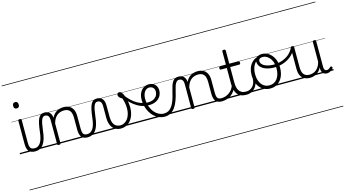

<svg xmlns="http://www.w3.org/2000/svg" viewBox="-153 -1707 5218 2904"><g transform="rotate(-15 2456.0 -255.0)"><path d="M237 17Q199 17 173.5 6.5Q148 -4 133.5 -24Q119 -44 113 -72.5Q107 -101 107 -137V-496Q107 -506 113 -510.5Q119 -515 132 -515Q146 -515 152.5 -510.5Q159 -506 159 -496V-137Q159 -82 175.5 -56.5Q192 -31 243 -31Q252 -31 256.5 -23.5Q261 -16 260.5 -7Q260 2 254.5 9.5Q249 17 237 17ZM133 -683Q111 -683 100 -695.5Q89 -708 89 -732Q89 -757 100 -769.5Q111 -782 133 -782Q154 -782 165 -769.5Q176 -757 176 -732Q177 -707 165.5 -695Q154 -683 133 -683ZM0 555H300V565H0ZM0 -20H300V0H0ZM0 -505H300V-500H0ZM0 -1075H300V-1065H0Z M235 17Q226 17 221.5 9.5Q217 2 217.5 -7Q218 -16 224 -23.5Q230 -31 241 -31Q272 -31 294.5 -45.5Q317 -60 334 -87.5Q351 -115 361.5 -155Q372 -195 378 -247Q386 -318 396.5 -369Q407 -420 422.5 -452Q438 -484 460.5 -499.5Q483 -515 516 -515Q525 -515 529.5 -508Q534 -501 533.5 -491.5Q533 -482 528 -474.5Q523 -467 514 -467Q496 -467 483 -455.5Q470 -444 460 -419Q450 -394 442.5 -354Q435 -314 428 -257Q421 -186 405.5 -134.5Q390 -83 366 -49Q342 -15 309.5 1Q277 17 235 17ZM300 555H400V565H300ZM300 -20H400V0H300ZM300 -505H400V-500H300ZM300 -1075H400V-1065H300Z M1059 17Q1022 17 997.5 6.5Q973 -4 959 -24Q945 -44 938.5 -72.5Q932 -101 932 -137V-326Q932 -371 920 -403Q908 -435 881.5 -452Q855 -469 812 -469Q785 -469 757.5 -461Q730 -453 706.5 -435Q683 -417 664.5 -387.5Q646 -358 634 -314V-4Q634 6 627.5 10.5Q621 15 607 15Q594 15 588 10.5Q582 6 582 -4V-374Q582 -424 565 -445.5Q548 -467 514 -467Q503 -467 497.5 -474.5Q492 -482 492.5 -491.5Q493 -501 499 -508Q505 -515 516 -515Q544 -515 564.5 -507Q585 -499 599.5 -484.5Q614 -470 622 -450Q630 -430 632 -405V-401Q648 -435 669 -457.5Q690 -480 715 -493.5Q740 -507 766.5 -513Q793 -519 819 -519Q867 -519 904.5 -500Q942 -481 964 -440.5Q986 -400 986 -334V-137Q986 -82 1001.5 -56.5Q1017 -31 1065 -31Q1074 -31 1079 -23.5Q1084 -16 1083.5 -7Q1083 2 1077 9.5Q1071 17 1059 17ZM400 555H1121V565H400ZM400 -20H1121V0H400ZM400 -505H1121V-500H400ZM400 -1075H1121V-1065H400Z M1056 17Q1047 17 1042.5 9.5Q1038 2 1038.5 -7Q1039 -16 1045 -23.5Q1051 -31 1062 -31Q1093 -31 1115.5 -45.5Q1138 -60 1155 -87.5Q1172 -115 1182.5 -155Q1193 -195 1199 -247Q1207 -318 1217.5 -369Q1228 -420 1243.5 -452Q1259 -484 1281.5 -499.5Q1304 -515 1337 -515Q1346 -515 1350.5 -508Q1355 -501 1354.5 -491.5Q1354 -482 1349 -474.5Q1344 -467 1335 -467Q1317 -467 1304 -455.5Q1291 -444 1281 -419Q1271 -394 1263.5 -354Q1256 -314 1249 -257Q1242 -186 1226.5 -134.5Q1211 -83 1187 -49Q1163 -15 1130.5 1Q1098 17 1056 17ZM1121 555H1221V565H1121ZM1121 -20H1221V0H1121ZM1121 -505H1221V-500H1121ZM1121 -1075H1221V-1065H1121Z M1575 19Q1538 19 1506.5 5.5Q1475 -8 1452 -34.5Q1429 -61 1416 -101Q1403 -141 1403 -193V-374Q1403 -424 1386 -445.5Q1369 -467 1335 -467Q1324 -467 1318 -474.5Q1312 -482 1312.5 -491.5Q1313 -501 1319 -508Q1325 -515 1337 -515Q1366 -515 1388 -506.5Q1410 -498 1425 -480Q1440 -462 1447.5 -435Q1455 -408 1455 -370V-204Q1455 -160 1463 -127Q1471 -94 1487 -73Q1503 -52 1527 -41Q1551 -30 1582 -30Q1608 -30 1631.5 -40Q1655 -50 1675.5 -68.5Q1696 -87 1711 -114.5Q1726 -142 1734.5 -176.5Q1743 -211 1743 -253Q1743 -305 1734 -345.5Q1725 -386 1713 -417Q1684 -430 1670 -447Q1656 -464 1656 -483Q1656 -496 1664.5 -507.5Q1673 -519 1691 -519Q1714 -519 1733 -493Q1752 -467 1765.5 -425.5Q1779 -384 1786.5 -338.5Q1794 -293 1794 -255Q1794 -213 1785.5 -172.5Q1777 -132 1759.5 -97.5Q1742 -63 1716 -37Q1690 -11 1655 4Q1620 19 1575 19ZM1221 555H1875V565H1221ZM1221 -20H1875V0H1221ZM1221 -505H1875V-500H1221ZM1221 -1075H1875V-1065H1221Z M2004 -220Q1947 -233 1896.5 -263Q1846 -293 1800.5 -337Q1755 -381 1714 -434Q1706 -446 1711 -455Q1716 -464 1727 -466.5Q1738 -469 1745 -457Q1783 -407 1825 -367Q1867 -327 1914.5 -300.5Q1962 -274 2013 -265Q2023 -263 2026 -255.5Q2029 -248 2027.5 -239.5Q2026 -231 2019.5 -225Q2013 -219 2004 -220ZM1875 555H1900V565H1875ZM1875 -20H1900V0H1875ZM1875 -505H1900V-500H1875ZM1875 -1075H1900V-1065H1875Z M2019 -262Q2075 -253 2115 -260.5Q2155 -268 2180.5 -287Q2206 -306 2218 -332Q2230 -358 2230 -385Q2230 -425 2207.5 -447.5Q2185 -470 2149 -470Q2137 -470 2131.5 -477.5Q2126 -485 2127 -494.5Q2128 -504 2135 -511.5Q2142 -519 2154 -519Q2187 -519 2212 -508Q2237 -497 2253 -479Q2269 -461 2277 -437.5Q2285 -414 2285 -388Q2285 -354 2271 -320.5Q2257 -287 2226 -260Q2195 -233 2145 -220.5Q2095 -208 2024 -218ZM1900 555H2375V565H1900ZM1900 -20H2375V0H1900ZM1900 -505H2375V-500H1900ZM1900 -1075H2375V-1065H1900Z M2262 17Q2216 17 2175.5 0Q2135 -17 2101 -48Q2067 -79 2042 -121.5Q2017 -164 2003.5 -214.5Q1990 -265 1990 -321Q1990 -364 2001.5 -400.5Q2013 -437 2035 -463.5Q2057 -490 2086 -504.5Q2115 -519 2150 -519Q2161 -519 2166 -511.5Q2171 -504 2170 -494.5Q2169 -485 2163 -477.5Q2157 -470 2146 -470Q2129 -470 2113.5 -463Q2098 -456 2085.5 -443Q2073 -430 2064 -412Q2055 -394 2050 -371.5Q2045 -349 2045 -323Q2045 -257 2063.5 -203.5Q2082 -150 2113 -111.5Q2144 -73 2183 -52.5Q2222 -32 2264 -32Q2303 -32 2335 -49Q2367 -66 2391.5 -101Q2416 -136 2435.5 -188.5Q2455 -241 2470 -311Q2483 -367 2496 -406Q2509 -445 2525.5 -469Q2542 -493 2564 -504Q2586 -515 2616 -515Q2627 -515 2632 -508Q2637 -501 2636.5 -491.5Q2636 -482 2630 -474.5Q2624 -467 2613 -467Q2598 -467 2585.5 -459Q2573 -451 2562 -433.5Q2551 -416 2541 -387.5Q2531 -359 2522 -317Q2504 -237 2481 -174.5Q2458 -112 2427 -69.5Q2396 -27 2355.5 -5Q2315 17 2262 17ZM2375 555H2500V565H2375ZM2375 -20H2500V0H2375ZM2375 -505H2500V-500H2375ZM2375 -1075H2500V-1065H2375Z M3159 17Q3122 17 3097.5 6.5Q3073 -4 3059 -24Q3045 -44 3038.5 -72.5Q3032 -101 3032 -137V-326Q3032 -371 3020 -403Q3008 -435 2981.5 -452Q2955 -469 2912 -469Q2885 -469 2857.5 -461Q2830 -453 2806.5 -435Q2783 -417 2764.5 -387.5Q2746 -358 2734 -314V-4Q2734 6 2727.5 10.5Q2721 15 2707 15Q2694 15 2688 10.5Q2682 6 2682 -4V-374Q2682 -424 2665 -445.5Q2648 -467 2614 -467Q2603 -467 2597.5 -474.5Q2592 -482 2592.5 -491.5Q2593 -501 2599 -508Q2605 -515 2616 -515Q2644 -515 2664.5 -507Q2685 -499 2699.5 -484.5Q2714 -470 2722 -450Q2730 -430 2732 -405V-401Q2748 -435 2769 -457.5Q2790 -480 2815 -493.5Q2840 -507 2866.5 -513Q2893 -519 2919 -519Q2967 -519 3004.5 -500Q3042 -481 3064 -440.5Q3086 -400 3086 -334V-137Q3086 -82 3101.5 -56.5Q3117 -31 3165 -31Q3174 -31 3179 -23.5Q3184 -16 3183.5 -7Q3183 2 3177 9.5Q3171 17 3159 17ZM2500 555H3221V565H2500ZM2500 -20H3221V0H2500ZM2500 -505H3221V-500H2500ZM2500 -1075H3221V-1065H2500Z M3156 17Q3145 17 3139.5 9.5Q3134 2 3134.5 -7Q3135 -16 3142 -23.5Q3149 -31 3162 -31Q3199 -31 3231.5 -42.5Q3264 -54 3290.5 -74Q3317 -94 3336 -121.5Q3355 -149 3365 -182Q3368 -193 3377.5 -192Q3387 -191 3393.5 -184Q3400 -177 3397 -167Q3385 -125 3363 -91.5Q3341 -58 3309.5 -33.5Q3278 -9 3239 4Q3200 17 3156 17ZM3221 555V565ZM3221 -20V0ZM3221 -505V-500ZM3221 -1075V-1065Z M3545 17Q3494 17 3458.5 2Q3423 -13 3401.5 -41.5Q3380 -70 3369.5 -110Q3359 -150 3359 -201V-452H3268Q3257 -452 3253 -458Q3249 -464 3249 -476Q3249 -489 3253 -494.5Q3257 -500 3268 -500H3359V-711Q3359 -721 3365.5 -725.5Q3372 -730 3385 -730Q3398 -730 3405 -725.5Q3412 -721 3412 -711V-500H3553Q3564 -500 3568.5 -494.5Q3573 -489 3573 -476Q3573 -464 3568.5 -458Q3564 -452 3553 -452H3412V-213Q3412 -175 3418 -142Q3424 -109 3439.5 -84.5Q3455 -60 3482 -45.5Q3509 -31 3552 -31Q3562 -31 3567 -23.5Q3572 -16 3571.5 -7Q3571 2 3564.5 9.5Q3558 17 3545 17ZM3221 555H3609V565H3221ZM3221 -20H3609V0H3221ZM3221 -505H3609V-500H3221ZM3221 -1075H3609V-1065H3221Z M3544 17Q3533 17 3527.5 9.5Q3522 2 3522.5 -7Q3523 -16 3530 -23.5Q3537 -31 3550 -31Q3583 -31 3609.5 -43Q3636 -55 3655 -76Q3674 -97 3684.5 -125Q3695 -153 3696 -186Q3697 -198 3706 -201.5Q3715 -205 3723.5 -201.5Q3732 -198 3731 -186Q3730 -142 3715.5 -104.5Q3701 -67 3676.5 -40Q3652 -13 3618 2Q3584 17 3544 17ZM3609 555V565ZM3609 -20V0ZM3609 -505V-500ZM3609 -1075V-1065Z M3917 19Q3849 19 3798 -15.5Q3747 -50 3720 -110.5Q3693 -171 3693 -250Q3693 -308 3709 -354.5Q3725 -401 3755.5 -435Q3786 -469 3829 -487Q3872 -505 3926 -505Q3934 -505 3936.5 -498Q3939 -491 3936.5 -483.5Q3934 -476 3925 -476Q3893 -476 3865.5 -465.5Q3838 -455 3816 -435Q3794 -415 3779 -387Q3764 -359 3756 -324.5Q3748 -290 3748 -250Q3748 -185 3768.5 -135.5Q3789 -86 3826.5 -58.5Q3864 -31 3917 -31Q3956 -31 3987 -46.5Q4018 -62 4039.5 -91.5Q4061 -121 4072.5 -161.5Q4084 -202 4084 -250Q4084 -321 4060.5 -371Q4037 -421 4000.5 -446.5Q3964 -472 3925 -472Q3913 -472 3906.5 -479Q3900 -486 3900 -495.5Q3900 -505 3906.5 -512Q3913 -519 3925 -519Q3980 -519 4029 -487Q4078 -455 4108.5 -394.5Q4139 -334 4139 -250Q4139 -202 4129 -161Q4119 -120 4100 -87Q4081 -54 4053.5 -30Q4026 -6 3992 6.5Q3958 19 3917 19ZM3609 555H4210V565H3609ZM3609 -20H4210V0H3609ZM3609 -505H4210V-500H3609ZM3609 -1075H4210V-1065H3609Z M4056 -273Q3984 -273 3929 -292.5Q3874 -312 3843.5 -347.5Q3813 -383 3813 -431Q3813 -457 3827.5 -476.5Q3842 -496 3867 -507.5Q3892 -519 3925 -519Q3937 -519 3944 -512Q3951 -505 3951.5 -495.5Q3952 -486 3945.5 -479Q3939 -472 3927 -472Q3905 -472 3890.5 -466.5Q3876 -461 3868.5 -450.5Q3861 -440 3861 -426Q3861 -394 3886 -369.5Q3911 -345 3955.5 -331Q4000 -317 4058 -317Q4122 -317 4185 -337Q4248 -357 4298.5 -398.5Q4349 -440 4377 -505Q4379 -510 4389 -508Q4399 -506 4406.5 -500Q4414 -494 4409 -483Q4379 -412 4323.5 -365.5Q4268 -319 4198.5 -296Q4129 -273 4056 -273ZM4210 555H4241V565H4210ZM4210 -20H4241V0H4210ZM4210 -505H4241V-500H4210ZM4210 -1075H4241V-1065H4210Z M4536 18Q4488 18 4451 -1.5Q4414 -21 4393.5 -61.5Q4373 -102 4373 -166V-496Q4373 -505 4379 -509.5Q4385 -514 4398 -514Q4412 -514 4418.5 -509.5Q4425 -505 4425 -496V-171Q4425 -127 4437.5 -95.5Q4450 -64 4476 -47Q4502 -30 4543 -30Q4572 -30 4599 -39Q4626 -48 4649 -66.5Q4672 -85 4690 -115Q4708 -145 4718 -186V-496Q4718 -506 4724.5 -510.5Q4731 -515 4745 -515Q4758 -515 4764 -510.5Q4770 -506 4770 -496V-93Q4770 -73 4774.5 -58.5Q4779 -44 4789 -36.5Q4799 -29 4813 -29Q4823 -29 4833 -32.5Q4843 -36 4853 -43Q4863 -50 4873 -61Q4879 -67 4886 -66.5Q4893 -66 4899 -59Q4904 -54 4905.5 -47Q4907 -40 4902 -34Q4891 -19 4875 -7Q4859 5 4841 12Q4823 19 4803 19Q4783 19 4768 13Q4753 7 4742 -5Q4731 -17 4725 -35Q4719 -53 4718 -76V-97Q4703 -63 4681.5 -41Q4660 -19 4636 -6Q4612 7 4586.5 12.5Q4561 18 4536 18ZM4241 555H4912V565H4241ZM4241 -20H4912V0H4241ZM4241 -505H4912V-500H4241ZM4241 -1075H4912V-1065H4241Z"/></g></svg>

Font: Playwrite AR Guides
Style: Regular
Weight: 400
Designer: Veronika Burian, José Scaglione
Foundry: TypeTogether
Version: Version 1.003